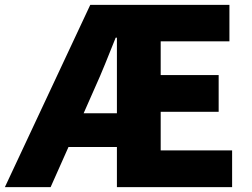

<svg xmlns="http://www.w3.org/2000/svg" viewBox="-39 -765 1029 785"><path d="M-19 0H168L241 -164H439V0H910V-150H618V-308H855V-458H618V-596H899V-745H330ZM303 -302 348 -404C377 -467 405 -539 434 -611H439V-302Z"/></svg>

Font: Noto Sans HK Black
Style: Regular
Weight: 900
Designer: Ryoko NISHIZUKA 西塚涼子 (kana, bopomofo & ideographs); Paul D. Hunt (Latin, Greek & Cyrillic); Sandoll Communications 산돌커뮤니
Foundry: Adobe
Version: Version 2.004;hotconv 1.0.118;makeotfexe 2.5.65603